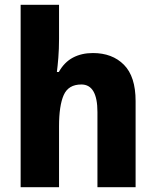

<svg xmlns="http://www.w3.org/2000/svg" viewBox="-20 -780 650 800"><path d="M226 -618Q226 -576 223 -539Q220 -502 217 -480H225Q248 -521 284 -540Q320 -559 367 -559Q448 -559 496.5 -510Q545 -461 545 -359V0H386V-313Q386 -428 319 -428Q265 -428 245.5 -384Q226 -340 226 -254V0H66V-760H226Z"/></svg>

Font: Noto Sans Malayalam SemiCondensed ExtraBold
Style: Regular
Weight: 800
Width: 4
Designer: Jelle Bosma - Monotype Design Team
Foundry: Monotype Imaging Inc.
Version: Version 2.104; ttfautohint (v1.8.4.7-5d5b)